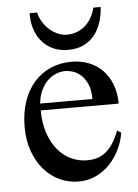

<svg xmlns="http://www.w3.org/2000/svg" viewBox="-51 -707 545 761"><g transform="rotate(-5 222.0 -326.0)"><path d="M416 -163.6Q411.1 -130.9 396 -98.9Q380.9 -66.9 357.4 -41.7Q334 -16.6 302.2 -1Q270.5 14.6 231.9 14.6Q192.4 14.6 156.7 -1.7Q121.1 -18.1 94.5 -48.6Q67.9 -79.1 52.2 -122.3Q36.6 -165.5 36.6 -218.8Q36.6 -275.4 52 -320.3Q67.4 -365.2 95 -396.5Q122.6 -427.7 160.6 -444.3Q198.7 -460.9 244.1 -460.9Q281.2 -460.9 312.7 -448.5Q344.2 -436 367.2 -412.6Q390.1 -389.2 403.1 -355.5Q416 -321.8 416 -279.3H106Q106 -229.5 119.1 -189.9Q132.3 -150.4 154.8 -123Q177.2 -95.7 206.8 -81.3Q236.3 -66.9 269 -66.4Q291 -65.9 309.8 -71Q328.6 -76.2 344.7 -88.6Q360.8 -101.1 374.8 -121.8Q388.7 -142.6 400.4 -173.3ZM314 -306.6Q314 -343.8 303.2 -366.9Q292.5 -390.1 277.3 -403.3Q262.2 -416.5 245.6 -421.4Q229 -426.3 216.8 -426.3Q197.3 -426.3 178.5 -418.5Q159.7 -410.6 144.5 -395.5Q129.4 -380.4 119.1 -357.9Q108.9 -335.4 106 -306.6ZM378.4 -667Q376.5 -634.8 367.2 -606Q357.9 -577.1 340.3 -555.4Q322.8 -533.7 296.6 -521.2Q270.5 -508.8 235.4 -508.8Q201.2 -508.8 174.8 -521.2Q148.4 -533.7 130.4 -555.4Q112.3 -577.1 103.5 -606Q94.7 -634.8 95.7 -667H125.5Q129.9 -647 140.9 -629.2Q151.9 -611.3 166.7 -598.1Q181.6 -585 199.5 -577.1Q217.3 -569.3 235.4 -569.3Q258.3 -569.3 277.1 -576.9Q295.9 -584.5 310.3 -597.7Q324.7 -610.8 334.5 -628.7Q344.2 -646.5 349.1 -667Z"/></g></svg>

Font: Doulos SIL APac
Style: Regular
Weight: 400
Designer: Walt Agee, Victor Gaultney, Peter Martin, Debbi Hosken, Becca Hirsbrunner
Foundry: SIL International
Version: Version 5.000